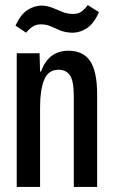

<svg xmlns="http://www.w3.org/2000/svg" viewBox="-20 -737 449 757"><path d="M46 0V-527H136L138 -455H142Q171 -537 250 -537Q308 -537 335.5 -496Q363 -455 363 -365V0H271V-356Q271 -419 255.5 -440.5Q240 -462 211 -462Q170 -462 154 -422Q138 -382 138 -316V0ZM264 -608Q237 -609 217.5 -617Q198 -625 180.5 -633Q163 -641 142 -641Q122 -641 108.5 -632Q95 -623 83 -608L41 -636Q62 -681 89 -698Q116 -715 145 -715Q168 -714 187.5 -706Q207 -698 226.5 -690Q246 -682 269 -682Q290 -682 303.5 -693Q317 -704 326 -717L370 -689Q351 -645 323.5 -626.5Q296 -608 264 -608Z"/></svg>

Font: Mona Sans Condensed Medium
Style: Regular
Weight: 500
Width: 3
Designer: Deni Anggara
Foundry: GitHub
Version: Version 1.001; ttfautohint (v1.8.4.7-5d5b);gftools[0.9.31]